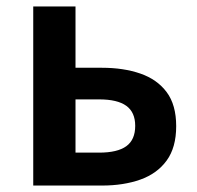

<svg xmlns="http://www.w3.org/2000/svg" viewBox="-20 -575 609 595"><path d="M83 0V-555H214V-365H296Q363 -365 415 -347Q467 -329 496.5 -289.5Q526 -250 526 -184Q526 -118 496.5 -77.5Q467 -37 415 -18.5Q363 0 296 0ZM214 -102H287Q344 -102 371.5 -122Q399 -142 399 -185Q399 -227 371.5 -247Q344 -267 287 -267H214Z"/></svg>

Font: Noto Sans JP SemiBold
Style: Regular
Weight: 600
Designer: Ryoko NISHIZUKA  (kana, bopomofo & ideographs); Paul D. Hunt (Latin, Greek & Cyrillic); Sandoll Communications , Soo-you
Foundry: Adobe
Version: Version 2.004-H2;hotconv 1.0.118;makeotfexe 2.5.65603